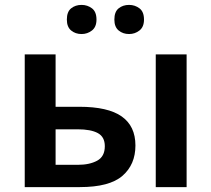

<svg xmlns="http://www.w3.org/2000/svg" viewBox="-20 -764 863 784"><path d="M81 0V-542H207V-328H304Q421 -328 477 -288.5Q533 -249 533 -170Q533 -92 480 -46Q427 0 306 0ZM616 0V-542H742V0ZM298 -91Q346 -91 377 -108Q408 -125 408 -167Q408 -205 379.5 -220.5Q351 -236 297 -236H207V-91ZM253 -684Q253 -716 270.5 -730Q288 -744 313 -744Q337 -744 355.5 -730Q374 -716 374 -684Q374 -654 355.5 -639.5Q337 -625 313 -625Q288 -625 270.5 -639.5Q253 -654 253 -684ZM447 -684Q447 -716 464.5 -730Q482 -744 507 -744Q531 -744 549.5 -730Q568 -716 568 -684Q568 -654 549.5 -639.5Q531 -625 507 -625Q482 -625 464.5 -639.5Q447 -654 447 -684Z"/></svg>

Font: Noto Sans SemiBold
Style: Regular
Weight: 600
Designer: Monotype Design Team
Foundry: Monotype Imaging Inc.
Version: Version 2.007